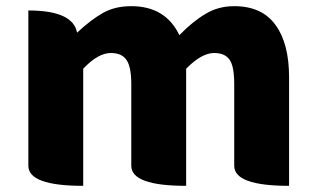

<svg xmlns="http://www.w3.org/2000/svg" viewBox="-20 -603 1025 623"><path d="M250 0Q72 0 72 -65V-569Q217 -569 230 -497Q275 -539 314 -561Q353 -583 406 -583Q517 -583 562 -489Q606 -534 647 -558Q688 -583 740 -583Q830 -583 874 -522Q918 -462 918 -352V0Q740 0 740 -65V-330Q740 -388 725 -409Q710 -431 675 -431Q634 -431 584 -380V0Q406 0 406 -65V-330Q406 -387 390 -409Q375 -431 340 -431Q298 -431 250 -380V0Z"/></svg>

Font: Swei Half Moon CJK SC
Style: Black
Weight: 900
Version: Version 2.071